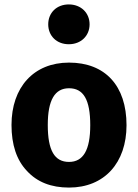

<svg xmlns="http://www.w3.org/2000/svg" viewBox="-20 -831 624 868"><path d="M291 -811C236 -811 198 -773 198 -721C198 -669 236 -631 291 -631C346 -631 385 -669 385 -721C385 -773 346 -811 291 -811ZM292 -548C132 -548 32 -436 32 -266C32 -177 55 -107 102 -58C148 -8 211 17 292 17C452 17 552 -95 552 -265C552 -444 455 -548 292 -548ZM292 -432C357 -432 388 -381 388 -265C388 -152 356 -99 292 -99C227 -99 196 -150 196 -266C196 -379 228 -432 292 -432Z"/></svg>

Font: Fira Sans
Style: Bold
Weight: 700
Designer: Carrois Corporate & Edenspiekermann AG
Foundry: Carrois Corporate GbR & Edenspiekermann AG
Version: Version 4.203